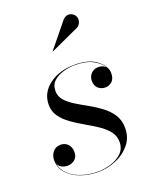

<svg xmlns="http://www.w3.org/2000/svg" viewBox="-132 -759 671 844"><g transform="rotate(-20 203.5 -337.5)"><path d="M309.5 -618.5 173.5 -556 172.5 -557 267 -673Q283 -688.5 299.5 -684.2Q316 -680 323 -667.5Q330 -655 325.8 -640.2Q321.5 -625.5 309.5 -618.5ZM357 -132Q357 -87.5 331 -55.8Q305 -24 264.5 -7Q224 10 180.5 10Q138.5 10 100.8 -3.2Q63 -16.5 39 -42.2Q15 -68 15 -105Q15 -127 28.2 -143.2Q41.5 -159.5 65 -159.5Q85.5 -159.5 98.5 -145.2Q111.5 -131 111.5 -109Q111.5 -86 97 -74Q82.5 -62 63.5 -62Q47.5 -62 35.2 -68.8Q23 -75.5 18 -89.5Q23.5 -57.5 47.5 -35.8Q71.5 -14 106.5 -3Q141.5 8 180 8Q208 8 238.8 -1Q269.5 -10 291.2 -30Q313 -50 313 -83Q313 -111 296 -132.5Q279 -154 252 -172Q225 -190 194.5 -207.2Q164 -224.5 137 -243.8Q110 -263 93 -286.8Q76 -310.5 76 -342Q76 -397.5 123.2 -433.2Q170.5 -469 244 -469Q310 -469 346 -440.2Q382 -411.5 382 -380Q382 -353 368.2 -340.8Q354.5 -328.5 337 -328.5Q318.5 -328.5 304.2 -340.2Q290 -352 290 -376.5Q290 -396 303.2 -409.8Q316.5 -423.5 337 -423.5Q362 -423.5 374 -406Q362 -430 329 -448.5Q296 -467 244 -467Q218.5 -467 190.8 -459.5Q163 -452 143.8 -435Q124.5 -418 124.5 -388.5Q124.5 -363.5 141.2 -344.5Q158 -325.5 184.5 -309.2Q211 -293 240.8 -276.5Q270.5 -260 297 -240Q323.5 -220 340.2 -194Q357 -168 357 -132Z"/></g></svg>

Font: Bodoni* 96pt
Style: Italic
Weight: 400
Italic angle: -13°
Version: Version 2.3